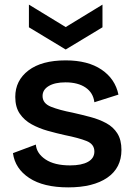

<svg xmlns="http://www.w3.org/2000/svg" viewBox="-20 -797 580 830"><path d="M275 13Q168 13 106.5 -27.5Q45 -68 36 -135L135 -172Q138 -134 176.5 -108Q215 -82 283 -82Q333 -82 360.5 -97.5Q388 -113 388 -142Q388 -174 354 -187.5Q320 -201 260 -213Q224 -221 186.5 -231.5Q149 -242 117 -259.5Q85 -277 65.5 -305.5Q46 -334 46 -378Q46 -449 103 -492.5Q160 -536 264 -536Q360 -536 419 -496Q478 -456 492 -388L388 -355Q383 -396 350 -418.5Q317 -441 263 -441Q217 -441 190.5 -425Q164 -409 164 -382Q164 -350 200.5 -335.5Q237 -321 294 -310Q334 -301 371.5 -291Q409 -281 439.5 -264.5Q470 -248 487.5 -220Q505 -192 505 -149Q505 -71 444 -29Q383 13 275 13ZM105 -777 264 -680 423 -777V-679L264 -583L105 -679Z"/></svg>

Font: Bricolage Grotesque 10pt SemiBold
Style: Regular
Weight: 600
Designer: Mathieu Triay
Foundry: Atelier Triay
Version: Version 1.000; ttfautohint (v1.8.4.7-5d5b);gftools[0.9.29]